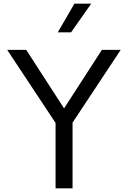

<svg xmlns="http://www.w3.org/2000/svg" viewBox="-20 -1020 693 1040"><path d="M474 -1000H383L293 -845H365ZM634 -750H532L327 -433L122 -750H19L281 -354V0H373V-356Z"/></svg>

Font: Orkney
Style: Regular
Weight: 400
Designer: Samuel Oakes and Alfredo Marco Pradil
Foundry: Alfredo Marco Pradil
Version: 1.0; ttfautohint (v1.5)